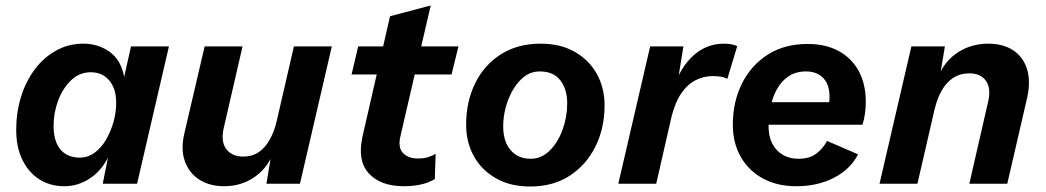

<svg xmlns="http://www.w3.org/2000/svg" viewBox="-20 -669 3808 699"><path d="M214 9Q163 9 123.5 -16Q84 -41 61.5 -87Q39 -133 39 -197Q39 -258 56 -314.5Q73 -371 105.5 -415Q138 -459 183.5 -484.5Q229 -510 283 -510Q338 -510 379.5 -480Q421 -450 432 -389L457 -500H595L479 0H354L373 -95Q349 -47 306.5 -19Q264 9 214 9ZM271 -95Q299 -95 323 -112Q347 -129 364.5 -158Q382 -187 392.5 -222.5Q403 -258 403 -295Q403 -330 391.5 -354.5Q380 -379 359.5 -392.5Q339 -406 311 -406Q269 -406 238.5 -376.5Q208 -347 191.5 -302.5Q175 -258 175 -210Q175 -174 186 -148Q197 -122 218.5 -108.5Q240 -95 271 -95Z M796 9Q744 9 706.5 -14.5Q669 -38 653 -82Q637 -126 652 -187L725 -500H863L795 -205Q783 -154 803.5 -126.5Q824 -99 865 -99Q899 -99 922.5 -115.5Q946 -132 962.5 -161.5Q979 -191 988 -231L1050 -500H1188L1072 0H950L974 -145L983 -133Q961 -64 911 -27.5Q861 9 796 9Z M1450 9Q1366 9 1323 -37.5Q1280 -84 1300 -173L1400 -610L1548 -649L1438 -174Q1428 -132 1447 -112Q1466 -92 1502 -92Q1524 -92 1539 -97Q1554 -102 1566 -109L1563 -17Q1537 -2 1508.5 3.5Q1480 9 1450 9ZM1260 -398 1284 -500H1649L1624 -398Z M1910 10Q1837 10 1784.5 -20.5Q1732 -51 1704.5 -101.5Q1677 -152 1677 -215Q1677 -298 1709.5 -365Q1742 -432 1803 -471Q1864 -510 1948 -510Q2021 -510 2073 -480Q2125 -450 2153 -399.5Q2181 -349 2181 -285Q2181 -203 2148 -136Q2115 -69 2054.5 -29.5Q1994 10 1910 10ZM1912 -91Q1951 -91 1981 -120.5Q2011 -150 2028 -196.5Q2045 -243 2045 -293Q2045 -344 2020 -376.5Q1995 -409 1945 -409Q1906 -409 1876.5 -379.5Q1847 -350 1829.5 -304Q1812 -258 1812 -207Q1812 -173 1823.5 -147Q1835 -121 1857.5 -106Q1880 -91 1912 -91Z M2231 0 2347 -500H2468L2442 -339L2434 -352Q2457 -424 2504.5 -467Q2552 -510 2616 -510Q2632 -510 2643.5 -507.5Q2655 -505 2664 -501L2628 -382Q2619 -387 2606 -389.5Q2593 -392 2574 -392Q2542 -392 2512.5 -377Q2483 -362 2460.5 -329.5Q2438 -297 2425 -245L2369 0Z M2879 9Q2809 9 2757 -19.5Q2705 -48 2676.5 -98.5Q2648 -149 2648 -215Q2648 -298 2681 -364.5Q2714 -431 2775 -470Q2836 -509 2920 -509Q2987 -509 3034.5 -482.5Q3082 -456 3107 -409Q3132 -362 3132 -298Q3132 -276 3129 -255Q3126 -234 3120 -215H2733L2734 -297H3036L2994 -272Q2997 -284 2998.5 -294.5Q3000 -305 3000 -317Q3000 -346 2990 -366.5Q2980 -387 2960.5 -398Q2941 -409 2915 -409Q2877 -409 2850.5 -391Q2824 -373 2808 -343.5Q2792 -314 2785 -278.5Q2778 -243 2778 -209Q2778 -173 2791.5 -146.5Q2805 -120 2829.5 -105.5Q2854 -91 2887 -91Q2927 -91 2951.5 -109.5Q2976 -128 2991 -156L3104 -107Q3076 -53 3016.5 -22Q2957 9 2879 9Z M3182 0 3298 -500H3420L3396 -355L3388 -366Q3408 -436 3459.5 -473Q3511 -510 3578 -510Q3632 -510 3668.5 -486Q3705 -462 3719 -417.5Q3733 -373 3719 -311L3647 0H3509L3577 -297Q3589 -346 3570 -374Q3551 -402 3509 -402Q3476 -402 3451 -386Q3426 -370 3409 -340.5Q3392 -311 3382 -269L3320 0Z"/></svg>

Font: Kantumruy Pro SemiBold
Style: Italic
Weight: 600
Italic angle: -13°
Version: Version 1.002